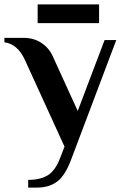

<svg xmlns="http://www.w3.org/2000/svg" viewBox="-36 -652 565 872"><path d="M92 165Q147 165 181 144Q215 123 236 68L257 14L77 -380Q44 -452 -16 -460V-480H72Q116 -480 150 -458.5Q184 -437 202 -400L317 -148L439 -470H492L290 65Q262 143 225 171.5Q188 200 132 200H92ZM135 -547V-632H414V-547Z"/></svg>

Font: Philosopher
Style: Bold
Weight: 700
Designer: Jovanny Lemonad
Foundry: Jovanny Lemonad
Version: Version 2.000